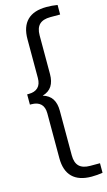

<svg xmlns="http://www.w3.org/2000/svg" viewBox="-155 -867 637 1146"><g transform="rotate(-15 164.0 -294.0)"><path d="M102.5 -312.5Q141.5 -301 159.8 -272.8Q178 -244.5 178 -199V77Q178 122 200.2 143.8Q222.5 165.5 268 165.5H328.5V224.5Q295.5 230 260.5 230Q182 230 142 190.5Q102 151 102 73.5V-203Q102 -242 82 -261.2Q62 -280.5 24.5 -280.5H15V-344H24.5Q62 -344 82 -363.5Q102 -383 102 -422V-661.5Q102 -739 142 -778.5Q182 -818 260.5 -818Q295.5 -818 328.5 -812.5V-753.5H268Q222.5 -753.5 200.2 -731.8Q178 -710 178 -665V-426Q178 -380.5 159.8 -352Q141.5 -323.5 102.5 -312.5Z"/></g></svg>

Font: Encode Sans Condensed
Style: Regular
Weight: 400
Width: 3
Designer: Multiple Designers
Foundry: Impallari Type
Version: Version 2.000